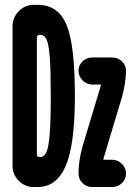

<svg xmlns="http://www.w3.org/2000/svg" viewBox="-20 -750 540 770"><path d="M468.8 -359.4 394.5 -112.3V-110.4Q394.5 -109.4 396.5 -109.4H429.7Q452.1 -109.4 468.8 -92.8Q485.4 -76.2 485.4 -54.2Q485.4 -32.2 469.2 -16.1Q453.1 0 429.7 0H349.6Q326.2 0 310.5 -16.1Q294.9 -32.2 294.9 -53.7Q294.9 -104.5 310.5 -161.1L384.8 -408.2V-410.2Q384.8 -411.1 383.8 -411.1H349.6Q327.1 -411.1 311 -427.7Q294.9 -444.3 294.9 -466.3Q294.9 -488.3 311 -503.9Q327.1 -519.5 349.6 -519.5H429.7Q453.1 -519.5 469.2 -503.9Q485.4 -488.3 485.4 -465.8Q484.4 -415 468.8 -359.4ZM141.6 -120.1Q157.2 -120.1 166 -139.2Q174.8 -158.2 179.2 -210.9Q183.6 -263.7 183.6 -364.7Q183.6 -465.8 179.7 -518.6Q175.8 -571.3 167 -590.8Q158.2 -610.4 141.6 -610.4H139.6Q127.9 -610.4 127.9 -598.6V-130.9Q127.9 -120.1 139.6 -120.1ZM131.8 -730.5Q212.9 -730.5 246.6 -650.9Q280.3 -571.3 280.3 -365.2Q280.3 -169.9 243.7 -85Q207 0 131.8 0H127.9H115.2Q80.1 0 55.2 -24.9Q30.3 -49.8 30.3 -85V-644.5Q30.3 -679.7 55.2 -705.1Q80.1 -730.5 115.2 -730.5Z"/></svg>

Font: Rounded-X Mgen+ 2m bold
Style: Bold
Weight: 700
Designer: [Source Han Sans]
Ryoko NISHIZUKA  (kana & ideographs); Paul D. Hunt (Latin, Greek & Cyrillic); Wenlong ZHANG  (bopomofo
Version: Version 1.059.20150602